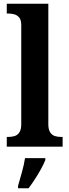

<svg xmlns="http://www.w3.org/2000/svg" viewBox="-20 -780 369 1021"><path d="M16 0V-52H27Q42 -52 57.5 -56.5Q73 -61 83 -76Q93 -91 93 -119V-647Q93 -674 82 -687Q71 -700 55.5 -704Q40 -708 27 -708H16V-760H237V-119Q237 -91 247 -76Q257 -61 272 -56.5Q287 -52 302 -52H313V0ZM76 208Q85 177 96.5 136Q108 95 113 61H221V71Q213 92 198 119Q183 146 165.5 173Q148 200 132 221H76Z"/></svg>

Font: Noto Serif Thai SemiCondensed
Style: Bold
Weight: 700
Width: 4
Designer: Monotype Design Team
Foundry: Monotype Imaging Inc.
Version: Version 2.002; ttfautohint (v1.8.4.7-5d5b)